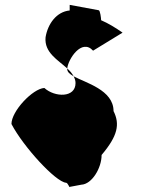

<svg xmlns="http://www.w3.org/2000/svg" viewBox="-20 -742 578 788"><path d="M27 -233C77 -138 209 5 251 8C259 8 266 32 266 25L314 16C357 14 397 -52 397 -106C463 -184 473 -232 446 -286C446 -373 331 -402 282 -429C287 -420 290 -411 290 -401C290 -340 205 -342 162 -381C114 -378 27 -286 27 -233ZM167 -589C161 -526 218 -496 256 -461C259 -498 315 -586 362 -534L483 -608C453 -629 425 -646 395 -659C395 -667 391 -700 385 -700L266 -722V-699C212 -694 176 -644 167 -589ZM256 -458C256 -447 266 -438 282 -429C276 -441 267 -451 256 -461Z"/></svg>

Font: Ampere
Style: Cnd
Weight: 400
Version: Version 1